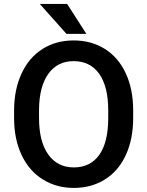

<svg xmlns="http://www.w3.org/2000/svg" viewBox="-20 -921 730 951"><path d="M49.8 0ZM639.6 -336.9Q639.6 -232.4 603.5 -153.6Q567.4 -74.7 500.2 -32.5Q433.1 9.8 345.7 9.8Q259.3 9.8 191.7 -32.5Q124 -74.7 87.2 -152.8Q50.3 -231 49.8 -333V-373Q49.8 -477.1 86.7 -556.6Q123.5 -636.2 190.7 -678.5Q257.8 -720.7 344.7 -720.7Q431.6 -720.7 498.8 -679Q565.9 -637.2 602.5 -558.8Q639.2 -480.5 639.6 -376.5ZM516.1 -374Q516.1 -492.2 471.4 -555.2Q426.8 -618.2 344.7 -618.2Q264.6 -618.2 219.5 -555.4Q174.3 -492.7 173.3 -377.9V-336.9Q173.3 -219.7 219 -155.8Q264.6 -91.8 345.7 -91.8Q427.7 -91.8 471.9 -154.3Q516.1 -216.8 516.1 -336.9ZM407.7 -753.4H309.1L177.2 -901.4H312.5Z"/></svg>

Font: Roboto Medium
Style: Regular
Weight: 500
Designer: Google
Version: Version 2.134; 2016; ttfautohint (v1.6)